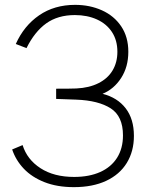

<svg xmlns="http://www.w3.org/2000/svg" viewBox="-20 -755 601 790"><path d="M284 15Q215 15 163 -5.5Q111 -26 78 -60.8Q45 -95.5 30 -140L73 -158Q91.5 -98.5 146.8 -62.8Q202 -27 285 -27Q347 -27 392.2 -47.2Q437.5 -67.5 461.8 -106Q486 -144.5 486 -198Q486 -276.5 435.8 -309Q385.5 -341.5 294 -345Q220 -348 211 -348V-390Q272 -390 294 -391Q347 -393.5 385.2 -412.8Q423.5 -432 443.2 -465.2Q463 -498.5 463 -542Q463 -589 440.8 -623Q418.5 -657 378.8 -675Q339 -693 288 -693Q218 -693 170.2 -658.8Q122.5 -624.5 89 -557L45 -574Q78.5 -649 141 -692Q203.5 -735 289 -735Q349.5 -735 399.5 -712.5Q449.5 -690 478.8 -646.5Q508 -603 508 -542Q508 -480 478.5 -434.2Q449 -388.5 402 -369Q463 -353.5 497 -309.5Q531 -265.5 531 -196Q531 -132.5 501.8 -84.8Q472.5 -37 417 -11Q361.5 15 284 15Z"/></svg>

Font: Hauora
Style: Regular
Weight: 400
Designer: Wayne Shih
Foundry: WCYS
Version: Version 1.001